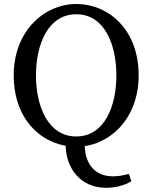

<svg xmlns="http://www.w3.org/2000/svg" viewBox="-20 -704 747 941"><path d="M499.6 216.4C541.3 216.4 588.5 206.4 623.5 184.4L611.8 148.2C580.2 157.2 554.2 160.2 534.2 160.2C443 160.2 388.6 96.4 395.9 -16.7L301.9 -31V5.2C301.9 117.9 372.5 216.4 499.6 216.4ZM353.8 15.2C509.4 15.2 659.5 -115 659.5 -334.6C659.5 -562.9 508.4 -684.5 353.8 -684.5C199.3 -684.5 47.2 -554.3 47.2 -334.6C47.2 -106.3 198.3 15.2 353.8 15.2ZM353.8 -35.2C215.1 -35.2 156.3 -183.7 156.3 -334.6C156.3 -485.5 215.1 -634.1 353.8 -634.1C492.5 -634.1 550.4 -485.5 550.4 -334.6C550.4 -183.7 492.5 -35.2 353.8 -35.2Z"/></svg>

Font: Source Serif Variable
Style: Regular
Weight: 389
Designer: Frank Grießhammer
Foundry: Adobe Systems Incorporated
Version: Version 3.001;hotconv 1.0.111;makeotfexe 2.5.65597